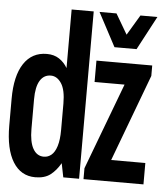

<svg xmlns="http://www.w3.org/2000/svg" viewBox="-52 -766 705 823"><g transform="rotate(5 300.0 -355.0)"><path d="M130 10Q68 10 34 -45Q0 -100 0 -201V-316Q0 -415 35 -468Q70 -521 134 -521Q165 -521 187 -506.5Q209 -492 223 -468V-720H318V0H250L238 -60Q219 -27 194.5 -8.5Q170 10 130 10ZM159 -81Q177 -81 191.5 -93Q206 -105 214.5 -132Q223 -159 223 -202V-315Q223 -374 204.5 -402Q186 -430 159 -430Q129 -430 112.5 -403Q96 -376 96 -323V-195Q96 -139 112.5 -110Q129 -81 159 -81ZM337 0V-47L477 -419H348V-511H588V-466L448 -92H595V0ZM420 -575 343 -720H416L467 -633L519 -720H592L515 -575Z"/></g></svg>

Font: Chivo Mono Medium SemiBold
Style: Regular
Weight: 600
Monospace: yes
Version: Version 1.008